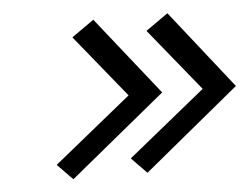

<svg xmlns="http://www.w3.org/2000/svg" viewBox="-39 -597 684 524"><g transform="rotate(-5 303.0 -335.5)"><path d="M437 -550 376 -507 515 -336 303 -164 345 -121 606 -336ZM100 -164 142 -121 404 -336 234 -550 173 -507 312 -336Z"/></g></svg>

Font: LT Wave Mono Medium
Style: Italic
Weight: 500
Designer: Daniel Lyons
Version: Version 2.5 (Glyphs App)